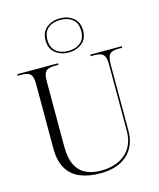

<svg xmlns="http://www.w3.org/2000/svg" viewBox="-141 -1077 981 1185"><g transform="rotate(-15 350.0 -484.5)"><path d="M352 10Q277 10 223 -12.5Q169 -35 139.5 -84.5Q110 -134 110 -215V-627Q110 -672 94.5 -688Q79 -704 40 -704H14V-714H274V-704H248Q208 -704 193 -687.5Q178 -671 178 -625V-210Q178 -133 200.5 -88.5Q223 -44 264 -24.5Q305 -5 360 -5Q459 -5 517.5 -57Q576 -109 576 -203V-627Q576 -672 560.5 -688Q545 -704 505 -704H480V-714H681V-704H656Q616 -704 601 -687.5Q586 -671 586 -625V-201Q586 -102 524 -46Q462 10 352 10ZM356 -761Q306 -761 271 -789Q236 -817 236 -870Q236 -923 271 -951Q306 -979 356 -979Q406 -979 441 -951Q476 -923 476 -870Q476 -817 441 -789Q406 -761 356 -761ZM356 -771Q404 -771 434 -796Q464 -821 464 -870Q464 -920 434 -944.5Q404 -969 356 -969Q308 -969 278 -944.5Q248 -920 248 -870Q248 -821 278 -796Q308 -771 356 -771Z"/></g></svg>

Font: Noto Serif Display Light
Style: Regular
Weight: 300
Designer: Monotype Design Team
Foundry: Monotype Imaging Inc.
Version: Version 2.009